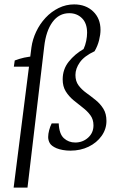

<svg xmlns="http://www.w3.org/2000/svg" viewBox="-20 -673 533 873"><path d="M42 180 123 -458Q128 -494 144.5 -529Q161 -564 187 -592Q213 -620 246.5 -636.5Q280 -653 317 -653Q370 -653 403.5 -621Q437 -589 437 -537Q437 -516 430.5 -490Q424 -464 410 -440L360 -450Q368 -467 372 -487Q376 -507 376 -524Q376 -567 353 -590Q330 -613 295 -613Q248 -613 218.5 -572.5Q189 -532 181 -461L105 180ZM43 -370 47 -398Q68 -406 90 -411Q112 -416 144 -418L138 -370ZM300 12Q282 12 265.5 9Q249 6 237 1Q214 -9 206.5 -22Q199 -35 199 -50Q199 -64 203.5 -81Q208 -98 215 -112H247Q249 -64 270.5 -44.5Q292 -25 322 -25Q356 -25 380.5 -47Q405 -69 405 -103Q405 -130 391 -149Q377 -168 356 -184Q335 -200 314 -217.5Q293 -235 279 -257.5Q265 -280 265 -312Q265 -358 292.5 -392.5Q320 -427 360 -450L410 -440Q363 -418 343 -389.5Q323 -361 323 -332Q323 -304 337 -285Q351 -266 372.5 -250.5Q394 -235 415 -218Q436 -201 450 -178.5Q464 -156 464 -123Q464 -86 442 -55Q420 -24 383 -6Q346 12 300 12Z"/></svg>

Font: Yrsa Light
Style: Italic
Weight: 300
Italic angle: -7.10001°
Designer: Anna Giedrys (Yrsa+Rasa design), David Brezina (Yrsa art-direction, Rasa art-direction, design)
Foundry: Rosetta Type Foundry
Version: Version 2.004